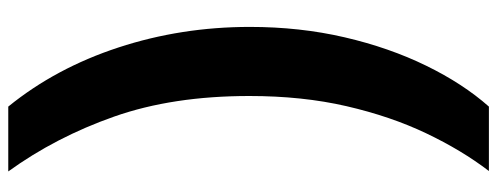

<svg xmlns="http://www.w3.org/2000/svg" viewBox="-380 -432 1174 453"><g transform="rotate(90 206.5 -206.0)"><path d="M44 -209Q44 -327 68.5 -432.5Q93 -538 135.5 -625Q178 -712 232 -773H384Q335 -709 295 -625Q255 -541 231 -437Q207 -333 207 -208Q207 -27 255.5 111Q304 249 385 361H232Q141 249 92.5 101Q44 -47 44 -209Z"/></g></svg>

Font: Noto Sans Telugu Condensed Black
Style: Regular
Weight: 900
Width: 3
Designer: Jelle Bosma - Monotype Design Team
Foundry: Monotype Imaging Inc.
Version: Version 2.005; ttfautohint (v1.8.4.7-5d5b)